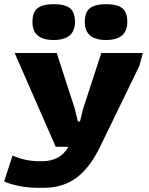

<svg xmlns="http://www.w3.org/2000/svg" viewBox="-60 -701 712 917"><path d="M-40 165 0 42Q60 69 130 69H141Q228 69 267 0H206L10 -448H211L297 -182L312 -121H322L337 -182L424 -448H622L606 -387L418 0Q369 101 304.5 148.5Q240 196 149 196H122Q71 196 25 186Q-21 176 -40 165ZM345 -596Q345 -643 369.5 -662Q394 -681 446 -681Q500 -681 524 -662Q548 -643 548 -596Q548 -510 446 -510Q345 -510 345 -596ZM95 -596Q95 -643 119.5 -662Q144 -681 196 -681Q250 -681 274 -662Q298 -643 298 -596Q298 -510 196 -510Q95 -510 95 -596Z"/></svg>

Font: Gold Bold
Style: Regular
Weight: 400
Designer: jaiki
Version: Version 1.000